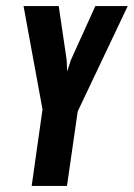

<svg xmlns="http://www.w3.org/2000/svg" viewBox="-20 -611 440 631"><path d="M84.1 0 119.7 -251.4 57.4 -591H173L199.1 -413.9L200.8 -376.2L213 -413.9L293.3 -591H399.7L235.4 -244.9L200.1 0Z"/></svg>

Font: Alumni Sans SC Thin
Style: Italic
Weight: 100
Italic angle: -8°
Designer: Robert E. Leuschke
Foundry: Robert E. Leuschke
Version: Version 1.016